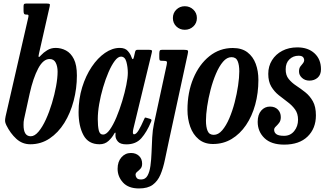

<svg xmlns="http://www.w3.org/2000/svg" viewBox="-20 -800 1826 1080"><path d="M11.5 -145.5 138.5 -699.5Q141.5 -712 139.8 -715Q138 -718 131.5 -718H128Q117.5 -718 115 -723.5Q112.5 -729 112.5 -739V-763.5Q112.5 -773 115 -776.5Q117.5 -780 126.5 -780H243.5Q256.5 -780 259.2 -777.2Q262 -774.5 259.5 -764L199.5 -499.5Q195.5 -483.5 197.8 -480Q200 -476.5 212.5 -491Q224 -504 245.2 -517.2Q266.5 -530.5 293 -530.5Q324 -530.5 351.2 -516Q378.5 -501.5 395.5 -467.8Q412.5 -434 412.5 -375.5Q412.5 -302 394.2 -232.8Q376 -163.5 341.8 -108.5Q307.5 -53.5 259 -21Q210.5 11.5 150.5 11.5Q105.5 11.5 72 -19Q38.5 -49.5 15.5 -96Q9 -109.5 8.5 -119Q8 -128.5 11.5 -145.5ZM112.5 -98Q112 -33.5 153 -33.5Q175 -33.5 197 -59.8Q219 -86 238.2 -128.2Q257.5 -170.5 272.2 -219.5Q287 -268.5 295.5 -315.2Q304 -362 304 -396.5Q304 -426.5 293.5 -447.2Q283 -468 259 -468Q223 -468 194.8 -414.8Q166.5 -361.5 147 -274L115.5 -130.5Q113.5 -122.5 113 -114.5Q112.5 -106.5 112.5 -98Z M829.5 -114.5Q805.5 -57 775 -22.5Q744.5 12 691 12Q657.5 12 643.8 -3.2Q630 -18.5 629.5 -36Q629 -40 629.5 -42.2Q630 -44.5 630 -48.5Q630 -60.5 622 -47.5Q611 -26.5 590.5 -7.5Q570 11.5 540 11.5Q477 11.5 449.5 -39.8Q422 -91 422 -169.5Q422 -243.5 442.2 -309Q462.5 -374.5 496 -424.2Q529.5 -474 570.5 -502.2Q611.5 -530.5 653.5 -530.5Q684 -530.5 699 -513.2Q714 -496 719 -480Q727.5 -454.5 733.5 -480L739.5 -506.5Q741 -513.5 744 -516.8Q747 -520 755.5 -520H816Q831.5 -520 834 -516.2Q836.5 -512.5 833 -500.5L730.5 -77Q727.5 -65 727.5 -56Q727.5 -44.5 734 -44.5Q746 -44.5 759.8 -67.2Q773.5 -90 790.5 -129Q793.5 -136 795 -138Q796.5 -140 805 -137L824 -131.5Q831 -129 832 -125.8Q833 -122.5 829.5 -114.5ZM699 -390Q699 -422.5 691 -452Q683 -481.5 660.5 -481.5Q643.5 -481.5 625.5 -457.5Q607.5 -433.5 590.5 -394.2Q573.5 -355 559.8 -308.2Q546 -261.5 538 -214.8Q530 -168 530 -130Q530 -91 535.5 -67Q541 -43 560 -43Q578 -43 597.5 -70.2Q617 -97.5 635 -140.5Q653 -183.5 667.5 -231.5Q682 -279.5 690.5 -322Q699 -364.5 699 -390Z M952.5 -698.5Q952.5 -727 972 -746Q991.5 -765 1019.5 -765Q1047.5 -765 1067.5 -746Q1087.5 -727 1087.5 -698.5Q1087.5 -670 1067.5 -651.2Q1047.5 -632.5 1019.5 -632.5Q991.5 -632.5 972 -651.2Q952.5 -670 952.5 -698.5ZM1035.5 -494 930.5 -9.5Q918 48 908 97Q898 146 882.5 182.5Q867 219 839 239.5Q811 260 762 260Q702.5 260 672 226.8Q641.5 193.5 641.5 149.5Q641.5 109.5 663 85Q684.5 60.5 716.5 60.5Q744.5 60.5 762 77Q779.5 93.5 779.5 121Q779.5 139 770.2 149Q761 159 751.8 166.2Q742.5 173.5 742.5 183Q742.5 192 748.8 200.8Q755 209.5 774 209.5Q797.5 209.5 809.5 188.5Q821.5 167.5 826.2 132.8Q831 98 832.5 56.2Q834 14.5 836.2 -27.2Q838.5 -69 846 -104L917.5 -435Q921 -450.5 917.5 -454.2Q914 -458 896 -458H890.5Q880.5 -458 878.2 -461.8Q876 -465.5 876 -476.5V-499Q876.5 -512 879.2 -516Q882 -520 893.5 -520H1012.5Q1034 -520 1036.8 -515.2Q1039.5 -510.5 1035.5 -494Z M1034.5 -182Q1034.5 -280.5 1067.5 -359.2Q1100.5 -438 1158 -484Q1215.5 -530 1289.5 -530Q1340 -530 1371.8 -505.8Q1403.5 -481.5 1418.5 -441Q1433.5 -400.5 1433.5 -350.5Q1433.5 -276.5 1415.5 -211.2Q1397.5 -146 1363.8 -96.2Q1330 -46.5 1283 -18.2Q1236 10 1178 10Q1129.5 10 1097.5 -16.8Q1065.5 -43.5 1050 -87.2Q1034.5 -131 1034.5 -182ZM1138.5 -121.5Q1138.5 -85.5 1147.8 -63.5Q1157 -41.5 1182.5 -41.5Q1208 -41.5 1230 -67.2Q1252 -93 1269.8 -134.5Q1287.5 -176 1300 -224.2Q1312.5 -272.5 1319.2 -318.5Q1326 -364.5 1326 -398.5Q1326 -434.5 1316.8 -456.5Q1307.5 -478.5 1282 -478.5Q1256.5 -478.5 1234.5 -452.8Q1212.5 -427 1194.8 -385.2Q1177 -343.5 1164.5 -295.2Q1152 -247 1145.2 -201Q1138.5 -155 1138.5 -121.5Z M1656.5 -126.5Q1656.5 -161 1639.8 -184.2Q1623 -207.5 1598 -226Q1573 -244.5 1547.8 -264.8Q1522.5 -285 1505.8 -313.2Q1489 -341.5 1489 -384.5Q1489 -427.5 1510 -461.2Q1531 -495 1567.8 -514.2Q1604.5 -533.5 1652.5 -533.5Q1713 -533.5 1749.2 -500Q1785.5 -466.5 1785.5 -410.5Q1785.5 -379.5 1766.8 -363Q1748 -346.5 1720.5 -346.5Q1695.5 -346.5 1678.5 -362.2Q1661.5 -378 1662 -398.5Q1662 -415.5 1669.2 -425.5Q1676.5 -435.5 1683.5 -443.2Q1690.5 -451 1691 -460.5Q1691 -472 1684 -479.2Q1677 -486.5 1659.5 -486.5Q1629 -486.5 1608 -466.2Q1587 -446 1587 -410.5Q1586.5 -377 1603.8 -355.8Q1621 -334.5 1646.5 -317.8Q1672 -301 1697.2 -281Q1722.5 -261 1739.8 -230.5Q1757 -200 1757 -151Q1757 -77.5 1710.2 -32Q1663.5 13.5 1578.5 13.5Q1505.5 13.5 1467.5 -23.2Q1429.5 -60 1429.5 -114.5Q1429.5 -155 1449.2 -177.8Q1469 -200.5 1498.5 -200.5Q1526.5 -200.5 1543 -183.8Q1559.5 -167 1559.5 -141Q1559.5 -121 1550 -108.8Q1540.5 -96.5 1531.2 -88Q1522 -79.5 1522 -70Q1522 -54.5 1534.8 -45.2Q1547.5 -36 1578 -36Q1613.5 -36 1635 -62.8Q1656.5 -89.5 1656.5 -126.5Z"/></svg>

Font: Besley* Condensed Medium
Style: Italic
Weight: 500
Width: 3
Italic angle: -13°
Designer: Owen Earl
Foundry: indestructible type*
Version: Version 3.000; ttfautohint (v1.8.3)